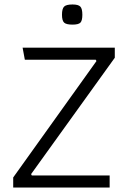

<svg xmlns="http://www.w3.org/2000/svg" viewBox="-20 -838 570 858"><path d="M39 -45 411 -565 408 -571H91L81 -625H493V-580L119 -60L122 -54H470V0H39ZM257 -772Q257 -799 266.5 -808.5Q276 -818 304 -818Q330 -818 339 -808.5Q348 -799 348 -772Q348 -746 339.5 -737Q331 -728 304 -728Q276 -728 266.5 -737Q257 -746 257 -772Z"/></svg>

Font: Changa ExtraLight
Style: Regular
Weight: 275
Designer: Eduardo Rodriguez Tunni
Foundry: Eduardo Rodriguez Tunni
Version: Version 2.002; ttfautohint (v1.5) -l 8 -r 50 -G 200 -x 14 -H